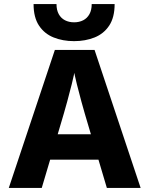

<svg xmlns="http://www.w3.org/2000/svg" viewBox="-20 -918 730 938"><path d="M23 0 248 -674H442L667 0H502L417 -286Q392 -369 377.5 -422.5Q363 -476 355.5 -506.5Q348 -537 345.5 -549.5Q343 -562 343 -562Q343 -562 340.5 -549.5Q338 -537 330.5 -506.5Q323 -476 308.5 -422.5Q294 -369 269 -286L184 0ZM199 -138V-262H514V-138ZM342 -809Q317 -809 297.5 -819Q278 -829 267 -849Q256 -869 256 -898H144Q144 -833 170.5 -793Q197 -753 242 -735Q287 -717 342 -717Q397 -717 442 -735Q487 -753 513.5 -793Q540 -833 540 -898H428Q428 -869 417 -849Q406 -829 386.5 -819Q367 -809 342 -809Z"/></svg>

Font: Hind Variable Light
Style: Regular
Weight: 300
Designer: Manushi Parikh, Satya Rajpurohit
Foundry: Indian Type Foundry
Version: Version 3.000